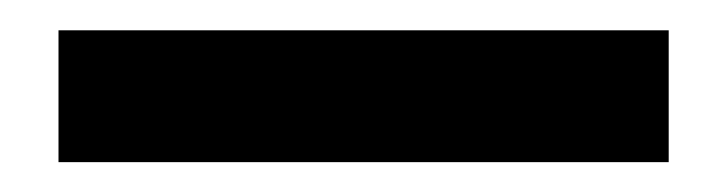

<svg xmlns="http://www.w3.org/2000/svg" viewBox="-20 53 485 128"><path d="M19 161.1V73.2H425.8V161.1Z"/></svg>

Font: Grenze
Style: Bold
Weight: 700
Designer: Renata Polastri
Foundry: Omnibus-Type
Version: Version 1.002;PS 001.002;hotconv 1.0.88;makeotf.lib2.5.64775